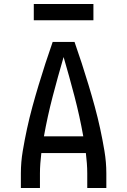

<svg xmlns="http://www.w3.org/2000/svg" viewBox="-20 -946 640 966"><path d="M85 0V-74Q85 -130 94.5 -186.5Q104 -243 116 -298.5Q128 -354 143 -409Q158 -464 174.5 -518.5Q191 -573 208.5 -627Q226 -681 245 -735H355Q374 -681 391.5 -627Q409 -573 425.5 -518.5Q442 -464 457 -409Q472 -354 484 -298.5Q496 -243 505.5 -186.5Q515 -130 515 -74V0H419V-74Q419 -99 417 -125Q415 -151 412 -176H188Q185 -151 183 -125Q181 -99 181 -74V0ZM399 -260Q381 -361 355 -460.5Q329 -560 300 -659Q271 -560 245 -460.5Q219 -361 201 -260ZM150 -844V-926H450V-844Z"/></svg>

Font: Zed Mono Medium Extended
Style: Regular
Weight: 500
Width: 7
Monospace: yes
Designer: Belleve Invis
Foundry: Belleve Invis
Version: Version 1.0.0; ttfautohint (v1.8.4)